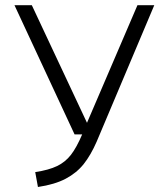

<svg xmlns="http://www.w3.org/2000/svg" viewBox="-20 -725 655 755"><path d="M360 -167.7Q336.9 -114.9 309.2 -80Q281.5 -45.1 238.5 -22.3Q195.4 0.5 129.2 10.3L118.5 -48.2Q172.3 -56.4 204.6 -72.1Q236.9 -87.7 259 -116.2Q281 -144.6 303.1 -196.4H273.3L36.9 -704.6H105.1L322.1 -242.1L520.5 -704.6H586.7Z"/></svg>

Font: Fira Code Fixed Light
Style: Regular
Weight: 300
Monospace: yes
Designer: Carrois Corporate, Edenspiekermann AG, Nikita Prokopov
Foundry: Carrois Corporate, Edenspiekermann AG, Nikita Prokopov
Version: Version 5.002